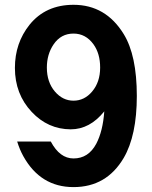

<svg xmlns="http://www.w3.org/2000/svg" viewBox="-20 -762 626 792"><path d="M283.2 -623.5Q231.4 -623.5 201.2 -579.1Q173.3 -538.1 173.3 -483.4Q173.3 -423.3 206.5 -384.3Q238.8 -346.7 283.2 -346.7Q328.1 -346.7 359.9 -384.3Q393.1 -423.3 393.1 -483.4Q393.1 -541 365.7 -579.1Q333.5 -623.5 283.2 -623.5ZM50.8 -178.2H189.5Q226.6 -108.4 283.2 -108.4Q344.7 -108.4 377 -168.9Q404.3 -220.7 410.2 -302.7Q350.6 -228.5 271.5 -228.5Q177.7 -229 110.8 -300.3Q41.5 -374 41.5 -481.9Q41.5 -584.5 102.1 -660.2Q168.5 -742.2 283.2 -742.2Q416 -742.2 490.2 -621.6Q544.4 -533.7 544.4 -366.2Q544.4 -203.1 490.2 -110.4Q419.4 9.8 283.2 9.8Q147 9.8 76.2 -117.7Q61.5 -144 50.8 -178.2Z"/></svg>

Font: Consola Mono
Style: Bold
Weight: 700
Monospace: yes
Designer: Wojciech Kalinowski "wmk69" (wmk69@o2.pl)
Foundry: Wojciech Kalinowski "wmk69" (wmk69@o2.pl)
Version: Version 2.1.0